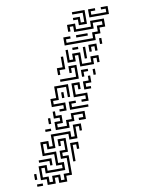

<svg xmlns="http://www.w3.org/2000/svg" viewBox="-93 -829 764 986"><g transform="rotate(-10 289.5 -336.0)"><path d="M375 -690V-720H351V-732H387V-702H405V-750H351V-762H417V-690ZM435 -720V-762H471V-750H447V-732H525V-750H501V-762H537V-720ZM285 -600V-642H321V-630H297V-612H435V-642H465V-672H495V-690H447V-660H345V-690H327V-666H315V-702H357V-672H435V-702H507V-660H477V-630H447V-600ZM351 -630V-642H411V-630ZM465 -576V-606H477V-576ZM321 -570V-582H351V-570ZM405 -546V-582H447V-546H435V-570H417V-546ZM345 -480V-540H327V-510H285V-576H297V-522H315V-552H357V-492H405V-522H447V-486H435V-510H417V-480ZM375 -516V-576H387V-516ZM225 -456V-492H255V-546H267V-480H237V-456ZM231 -420V-432H315V-480H297V-456H285V-492H327V-420ZM345 -426V-462H381V-450H357V-426ZM405 -426V-456H417V-426ZM345 -360V-402H375V-426H387V-390H357V-372H381V-360ZM201 -270V-282H225V-300H165V-342H195V-402H267V-336H255V-390H207V-330H177V-312H237V-270ZM321 -300V-312H345V-330H285V-402H327V-366H315V-390H297V-342H357V-300ZM225 -336V-366H237V-336ZM255 -270V-312H291V-300H267V-282H351V-270ZM165 -180V-222H195V-240H165V-276H177V-252H207V-210H177V-192H225V-222H255V-252H327V-210H291V-222H315V-240H267V-210H237V-180ZM135 -216V-246H147V-216ZM75 90V60H45V-12H87V18H165V0H135V-60H75V-132H117V-102H135V-162H237V-132H255V-192H297V-156H285V-180H267V-120H225V-150H147V-90H105V-120H87V-72H147V-12H177V30H75V0H57V48H87V78H105V48H147V78H165V48H195V-30H165V-72H195V-120H177V-96H165V-132H207V-60H177V-42H207V60H177V90H135V60H117V90ZM111 -180V-192H141V-180ZM225 -6V-102H267V-66H255V-90H237V-6ZM105 -6V-30H51V-42H117V-6ZM15 54V24H27V54ZM21 90V78H51V90Z"/></g></svg>

Font: Rubik Maze
Style: Regular
Weight: 400
Designer: Hubert and Fischer, NaN
Foundry: Hubert and Fischer, NaN
Version: Version 2.200